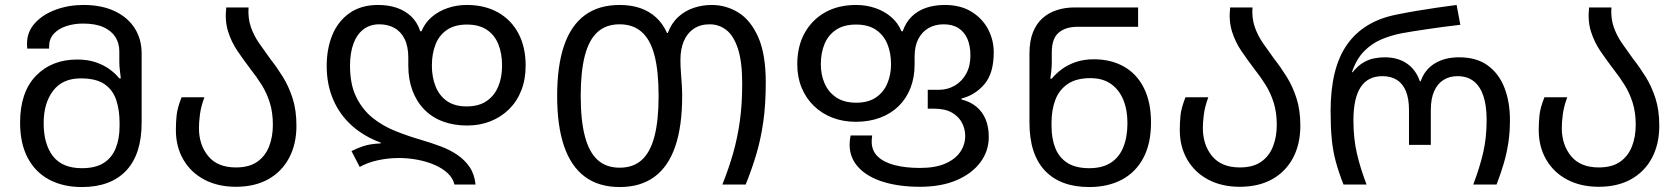

<svg xmlns="http://www.w3.org/2000/svg" viewBox="-20 -744 6770 774"><path d="M310 10Q235 10 179 -19.5Q123 -49 92 -107Q61 -165 61 -250Q61 -372 124.5 -438Q188 -504 291 -504Q333 -504 364.5 -493.5Q396 -483 420 -466Q444 -449 461 -428H467Q466 -439 463.5 -458Q461 -477 461 -494V-537Q461 -570 445 -595Q429 -620 397 -634.5Q365 -649 315 -649Q278 -649 246.5 -638.5Q215 -628 196.5 -607.5Q178 -587 178 -557Q178 -554 178 -552.5Q178 -551 178 -548H90Q89 -556 89 -560Q89 -564 89 -569Q89 -616 121 -651Q153 -686 205 -705Q257 -724 316 -724Q389 -724 441.5 -699.5Q494 -675 522.5 -631Q551 -587 551 -528V-250Q551 -122 488.5 -56Q426 10 310 10ZM310 -66Q365 -66 398 -87Q431 -108 446.5 -146.5Q462 -185 462 -235V-250Q462 -299 449 -339.5Q436 -380 402.5 -404Q369 -428 305 -428Q232 -428 194 -378Q156 -328 156 -248Q156 -163 193.5 -114.5Q231 -66 310 -66Z M931 9Q859 9 804.5 -19.5Q750 -48 719.5 -100Q689 -152 689 -220Q689 -250 692 -279.5Q695 -309 712 -352H804Q790 -314 786 -282.5Q782 -251 782 -228Q782 -160 819.5 -114.5Q857 -69 931 -69Q984 -69 1016.5 -91.5Q1049 -114 1064.5 -153Q1080 -192 1080 -241Q1080 -291 1067.5 -330.5Q1055 -370 1034.5 -402.5Q1014 -435 991 -464Q963 -501 938 -537.5Q913 -574 899.5 -617Q886 -660 892 -714H982Q979 -671 991 -636Q1003 -601 1024.5 -570Q1046 -539 1070 -506Q1096 -473 1120 -434.5Q1144 -396 1159.5 -348Q1175 -300 1175 -237Q1175 -163 1145.5 -107.5Q1116 -52 1061.5 -21.5Q1007 9 931 9Z M1812 0Q1806 -26 1784.5 -46Q1763 -66 1731.5 -79.5Q1700 -93 1663 -100Q1626 -107 1589 -107Q1545 -107 1503.5 -98Q1462 -89 1430 -71L1397 -135Q1418 -146 1445 -155Q1472 -164 1515 -166V-169Q1447 -194 1398 -238Q1349 -282 1323 -343Q1297 -404 1297 -478Q1297 -548 1320 -603.5Q1343 -659 1389.5 -691.5Q1436 -724 1504 -724Q1547 -724 1581 -712Q1615 -700 1639 -676.5Q1663 -653 1674 -618H1679Q1693 -652 1720.5 -675.5Q1748 -699 1784.5 -711.5Q1821 -724 1862 -724Q1934 -724 1987.5 -694Q2041 -664 2070 -609Q2099 -554 2099 -480Q2099 -424 2081.5 -379.5Q2064 -335 2032 -303.5Q2000 -272 1957 -255Q1914 -238 1863 -238Q1809 -238 1765 -254.5Q1721 -271 1690 -303Q1659 -335 1642.5 -379.5Q1626 -424 1626 -479V-511Q1626 -556 1611.5 -586Q1597 -616 1570.5 -631Q1544 -646 1509 -646Q1472 -646 1445.5 -626Q1419 -606 1405 -568.5Q1391 -531 1391 -479Q1391 -404 1416 -353Q1441 -302 1482 -269Q1523 -236 1574.5 -215.5Q1626 -195 1678 -180Q1719 -168 1756.5 -154Q1794 -140 1824 -119.5Q1854 -99 1873.5 -70Q1893 -41 1897 0ZM1861 -315Q1910 -315 1941.5 -336.5Q1973 -358 1988.5 -395Q2004 -432 2004 -480Q2004 -528 1989 -565.5Q1974 -603 1942.5 -624Q1911 -645 1862 -645Q1814 -645 1782.5 -624Q1751 -603 1736 -565.5Q1721 -528 1721 -480Q1721 -433 1736 -395.5Q1751 -358 1782 -336.5Q1813 -315 1861 -315Z M2849 -724Q2907 -724 2956.5 -693.5Q3006 -663 3036.5 -594.5Q3067 -526 3067 -412Q3067 -323 3057 -253Q3047 -183 3029 -122.5Q3011 -62 2986 0H2892Q2918 -65 2935.5 -126.5Q2953 -188 2962.5 -256Q2972 -324 2972 -407Q2972 -496 2954.5 -548.5Q2937 -601 2907.5 -623.5Q2878 -646 2841 -646Q2803 -646 2776.5 -628Q2750 -610 2736.5 -578Q2723 -546 2723 -503Q2723 -477 2725 -451.5Q2727 -426 2728.5 -402.5Q2730 -379 2730 -357Q2730 -235 2702 -153.5Q2674 -72 2618 -31Q2562 10 2478 10Q2394 10 2338 -31.5Q2282 -73 2254 -154.5Q2226 -236 2226 -357Q2226 -479 2254 -560.5Q2282 -642 2338 -683Q2394 -724 2478 -724Q2524 -724 2560.5 -711.5Q2597 -699 2624.5 -674Q2652 -649 2669 -611H2672Q2687 -651 2714.5 -676Q2742 -701 2777 -712.5Q2812 -724 2849 -724ZM2478 -68Q2533 -68 2567.5 -99.5Q2602 -131 2618.5 -195Q2635 -259 2635 -357Q2635 -457 2618.5 -520.5Q2602 -584 2567 -615Q2532 -646 2478 -646Q2423 -646 2388.5 -614.5Q2354 -583 2337.5 -519Q2321 -455 2321 -357Q2321 -258 2338 -194Q2355 -130 2389.5 -99Q2424 -68 2478 -68Z M3689 9Q3604 9 3540 -11Q3476 -31 3440.5 -69.5Q3405 -108 3405 -161Q3405 -170 3406 -179Q3407 -188 3409 -198H3496Q3495 -192 3494.5 -185Q3494 -178 3494 -173Q3494 -137 3518 -113.5Q3542 -90 3586 -78.5Q3630 -67 3689 -67Q3750 -67 3790.5 -84.5Q3831 -102 3851 -131.5Q3871 -161 3871 -196Q3871 -224 3858 -249Q3845 -274 3817.5 -290Q3790 -306 3744 -306H3720V-382H3765Q3800 -382 3829 -399Q3858 -416 3875 -447Q3892 -478 3892 -520Q3892 -559 3880 -587Q3868 -615 3844 -630.5Q3820 -646 3784 -646Q3750 -646 3723.5 -631Q3697 -616 3682 -587Q3667 -558 3667 -516V-484Q3667 -432 3650.5 -389.5Q3634 -347 3603 -316.5Q3572 -286 3528 -269.5Q3484 -253 3430 -253Q3379 -253 3336 -269.5Q3293 -286 3261 -317Q3229 -348 3211.5 -390.5Q3194 -433 3194 -485Q3194 -557 3223.5 -610.5Q3253 -664 3306 -694Q3359 -724 3431 -724Q3472 -724 3508.5 -711.5Q3545 -699 3572.5 -675.5Q3600 -652 3614 -618H3619Q3631 -653 3654.5 -676.5Q3678 -700 3712 -712Q3746 -724 3789 -724Q3852 -724 3896 -697Q3940 -670 3963 -626.5Q3986 -583 3986 -533Q3986 -448 3948 -404Q3910 -360 3856 -347V-343Q3892 -334 3916.5 -313.5Q3941 -293 3953.5 -262.5Q3966 -232 3966 -192Q3966 -135 3932 -89.5Q3898 -44 3836 -17.5Q3774 9 3689 9ZM3432 -330Q3480 -330 3511 -351Q3542 -372 3557 -407.5Q3572 -443 3572 -485Q3572 -531 3557 -567Q3542 -603 3511 -624Q3480 -645 3431 -645Q3382 -645 3350.5 -624Q3319 -603 3304 -567Q3289 -531 3289 -485Q3289 -442 3304.5 -407Q3320 -372 3351.5 -351Q3383 -330 3432 -330Z M4371 10Q4255 10 4192.5 -56Q4130 -122 4130 -250V-528Q4130 -578 4144 -613.5Q4158 -649 4183 -671Q4208 -693 4241 -703.5Q4274 -714 4312 -714H4568V-636H4324Q4276 -636 4248 -612.5Q4220 -589 4220 -533V-493Q4220 -476 4218 -457Q4216 -438 4214 -427H4220Q4237 -448 4261 -465.5Q4285 -483 4317 -494Q4349 -505 4390 -505Q4459 -505 4511 -475.5Q4563 -446 4591.5 -389Q4620 -332 4620 -250Q4620 -165 4589 -107Q4558 -49 4502 -19.5Q4446 10 4371 10ZM4371 -66Q4424 -66 4458 -88Q4492 -110 4508.5 -151Q4525 -192 4525 -248Q4525 -302 4508 -342.5Q4491 -383 4458 -406Q4425 -429 4376 -429Q4318 -429 4283.5 -405Q4249 -381 4234 -340.5Q4219 -300 4219 -250V-235Q4219 -185 4234.5 -146.5Q4250 -108 4283.5 -87Q4317 -66 4371 -66Z M4978 9Q4906 9 4851.5 -19.5Q4797 -48 4766.5 -100Q4736 -152 4736 -220Q4736 -250 4739 -279.5Q4742 -309 4759 -352H4851Q4837 -314 4833 -282.5Q4829 -251 4829 -228Q4829 -160 4866.5 -114.5Q4904 -69 4978 -69Q5031 -69 5063.5 -91.5Q5096 -114 5111.5 -153Q5127 -192 5127 -241Q5127 -291 5114.5 -330.5Q5102 -370 5081.5 -402.5Q5061 -435 5038 -464Q5010 -501 4985 -537.5Q4960 -574 4946.5 -617Q4933 -660 4939 -714H5029Q5026 -671 5038 -636Q5050 -601 5071.5 -570Q5093 -539 5117 -506Q5143 -473 5167 -434.5Q5191 -396 5206.5 -348Q5222 -300 5222 -237Q5222 -163 5192.5 -107.5Q5163 -52 5108.5 -21.5Q5054 9 4978 9Z M5396 0Q5376 -51 5364.5 -94Q5353 -137 5348.5 -184.5Q5344 -232 5344 -296Q5344 -383 5360.5 -450Q5377 -517 5410.5 -564.5Q5444 -612 5494.5 -642.5Q5545 -673 5614 -686Q5653 -694 5692.5 -700.5Q5732 -707 5772 -713Q5812 -719 5852 -724L5867 -644Q5831 -640 5797.5 -635.5Q5764 -631 5734 -626.5Q5704 -622 5678 -618Q5652 -614 5631 -610Q5589 -602 5549.5 -585.5Q5510 -569 5479 -537.5Q5448 -506 5430 -453H5433Q5453 -478 5474.5 -491Q5496 -504 5518.5 -508.5Q5541 -513 5562 -513Q5615 -513 5651.5 -488Q5688 -463 5704 -416H5707Q5723 -463 5763.5 -488Q5804 -513 5862 -513Q5932 -513 5977 -480.5Q6022 -448 6044.5 -391Q6067 -334 6067 -259Q6067 -211 6060.5 -168.5Q6054 -126 6042 -85Q6030 -44 6013 0H5919Q5945 -68 5959 -128.5Q5973 -189 5973 -260Q5973 -318 5960 -357Q5947 -396 5921 -416.5Q5895 -437 5855 -437Q5824 -437 5799.5 -422Q5775 -407 5761.5 -376.5Q5748 -346 5748 -301V-160H5660V-301Q5660 -346 5647.5 -376.5Q5635 -407 5611 -422Q5587 -437 5553 -437Q5494 -437 5465 -392.5Q5436 -348 5436 -259Q5436 -186 5450 -125.5Q5464 -65 5489 0Z M6425 9Q6353 9 6298.5 -19.5Q6244 -48 6213.5 -100Q6183 -152 6183 -220Q6183 -250 6186 -279.5Q6189 -309 6206 -352H6298Q6284 -314 6280 -282.5Q6276 -251 6276 -228Q6276 -160 6313.5 -114.5Q6351 -69 6425 -69Q6478 -69 6510.5 -91.5Q6543 -114 6558.5 -153Q6574 -192 6574 -241Q6574 -291 6561.5 -330.5Q6549 -370 6528.5 -402.5Q6508 -435 6485 -464Q6457 -501 6432 -537.5Q6407 -574 6393.5 -617Q6380 -660 6386 -714H6476Q6473 -671 6485 -636Q6497 -601 6518.5 -570Q6540 -539 6564 -506Q6590 -473 6614 -434.5Q6638 -396 6653.5 -348Q6669 -300 6669 -237Q6669 -163 6639.5 -107.5Q6610 -52 6555.5 -21.5Q6501 9 6425 9Z"/></svg>

Font: Noto Sans Ambassadori
Style: Regular
Weight: 400
Designer: Monotype Design Team
Foundry: Monotype Imaging Inc.
Version: Version 2.013